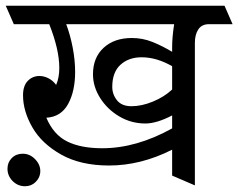

<svg xmlns="http://www.w3.org/2000/svg" viewBox="-50 -590 828 667"><path d="M0 0ZM676 -506Q651 -506 639 -488Q627 -470 627 -441V54L548 20V-70Q439 -15 329 -15Q230 -15 162.5 -53Q95 -91 62.5 -147.5Q30 -204 30 -259Q30 -292 46.5 -309Q63 -326 87 -326Q103 -326 118.5 -318Q134 -310 145 -295Q156 -320 156 -354Q156 -418 121 -506H-2L-30 -570H730L758 -506ZM555 -506H180Q194 -469 202.5 -425Q211 -381 211 -340Q211 -273 186.5 -228.5Q162 -184 111 -181Q136 -122 183.5 -98.5Q231 -75 305 -75Q424 -75 548 -144V-189Q494 -161 455 -161Q406 -161 364.5 -185.5Q323 -210 298 -249.5Q273 -289 273 -332Q273 -390 310 -424Q347 -458 408 -458Q445 -458 479 -444.5Q513 -431 548 -410V-426Q548 -461 555 -506ZM442 -391Q397 -391 368.5 -365Q340 -339 340 -288Q340 -262 356.5 -241.5Q373 -221 407 -221Q442 -221 481 -237Q520 -253 548 -279V-360Q494 -391 442 -391ZM90 4Q90 26 74 42Q59 57 37 57Q12 57 -6 39Q-24 21 -24 -4Q-24 -26 -9 -41Q6 -56 29 -56Q53 -56 71 -38Q90 -19 90 4Z"/></svg>

Font: Sumana
Style: Regular
Weight: 400
Designer: Cyreal, Alexei Vanyashin (Devanagari), Olga Karpushina (Latin)
Foundry: Cyreal
Version: Version 1.015;PS 001.015;hotconv 1.0.70;makeotf.lib2.5.58329